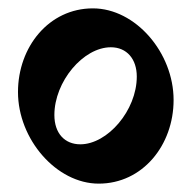

<svg xmlns="http://www.w3.org/2000/svg" viewBox="-20 -535 457 459"><path d="M216 -96C321 -96 395 -188 395 -296C395 -409 304 -515 202 -515C97 -515 23 -423 23 -315C23 -202 115 -96 216 -96ZM172 -190C135 -190 110 -216 110 -260C110 -340 179 -422 245 -422C283 -422 307 -394 307 -352C307 -271 237 -190 172 -190Z"/></svg>

Font: Noto Serif Devanagari Condensed
Style: Bold
Weight: 700
Width: 3
Designer: Universal Thirst, Indian Type Foundry and the Monotype Design Team
Foundry: Monotype Imaging Inc.
Version: Version 2.004